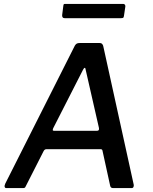

<svg xmlns="http://www.w3.org/2000/svg" viewBox="-20 -962 781 982"><path d="M12 0Q6 0 4 -6Q2 -12 7 -23L363 -729Q368 -737 373.5 -739.5Q379 -742 388 -742H489Q499 -742 503.5 -736Q508 -730 509 -722L664 -17Q665 -11 662.5 -5.5Q660 0 653 0H558Q545 0 543 -14L504 -192Q503 -199 494 -199H218Q208 -199 203 -189L111 -8Q109 -3 106 -1.5Q103 0 96 0H12ZM476 -293Q489 -293 486 -308L418 -606Q417 -616 413 -615Q409 -614 404 -604L252 -306Q249 -298 250 -295.5Q251 -293 257 -293ZM621 -928 614 -881Q613 -873 610 -871Q607 -869 597 -869H311Q303 -869 300 -874Q297 -879 298 -886L304 -933Q305 -939 306.5 -940.5Q308 -942 313 -942H611Q616 -942 619 -937.5Q622 -933 621 -928Z"/></svg>

Font: Libre Franklin Medium
Style: Italic
Weight: 500
Italic angle: -8°
Designer: Pablo Impallari, Rodrigo Fuenzalida, Nhung Nguyen
Foundry: Impallari Type
Version: Version 3.000